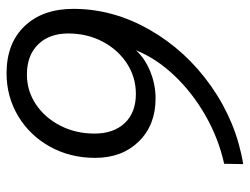

<svg xmlns="http://www.w3.org/2000/svg" viewBox="-108 -642 761 585"><g transform="rotate(-90 272.5 -349.5)"><path d="M66 -47Q143 -64 213 -104Q283 -144 335 -199Q387 -254 412 -316Q388 -289 348 -272.5Q308 -256 265 -256Q184 -256 134 -307Q84 -358 84 -440Q84 -516 118 -577.5Q152 -639 211 -674.5Q270 -710 342 -710Q433 -710 485.5 -655Q538 -600 538 -506Q538 -386 474.5 -274.5Q411 -163 302 -86.5Q193 -10 65 11ZM463 -522Q463 -580 429.5 -614Q396 -648 338 -648Q288 -648 247 -620.5Q206 -593 182 -546Q158 -499 158 -442Q158 -384 190 -350Q222 -316 279 -316Q330 -316 372 -343.5Q414 -371 438.5 -418Q463 -465 463 -522Z"/></g></svg>

Font: Sarabun Light
Style: Italic
Weight: 300
Italic angle: -10°
Designer: Suppakit Chalermlarp | Katatrad Co.,Ltd.
Foundry: Cadson Demak Co.,Ltd.
Version: Version 1.000; ttfautohint (v1.6)